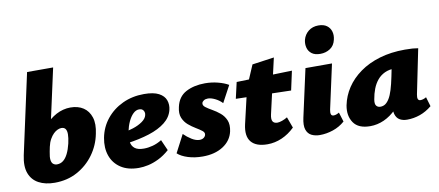

<svg xmlns="http://www.w3.org/2000/svg" viewBox="-66 -960 2802 1226"><g transform="rotate(-10 1335.0 -347.5)"><path d="M204 16Q143 16 100.5 -7Q58 -30 41 -76Q24 -122 39 -192L152 -711H321L250 -388Q271 -405 292.5 -416.5Q314 -428 337.5 -434Q361 -440 384 -440Q434 -440 468 -417.5Q502 -395 516 -352Q530 -309 516 -246Q502 -174 459 -114.5Q416 -55 351 -19.5Q286 16 204 16ZM206 -185Q199 -151 201.5 -132Q204 -113 214.5 -105Q225 -97 238 -97Q261 -97 278.5 -110.5Q296 -124 309.5 -151Q323 -178 332 -216Q340 -252 340 -275Q340 -298 331.5 -309.5Q323 -321 305 -321Q294 -321 280.5 -315Q267 -309 254 -296.5Q241 -284 229.5 -263.5Q218 -243 212 -215Z M750 16Q679 16 633 -14.5Q587 -45 569 -96.5Q551 -148 563 -212Q576 -280 618 -332Q660 -384 723 -413.5Q786 -443 862 -443Q924 -443 958 -425Q992 -407 1002.5 -377.5Q1013 -348 1005 -315Q994 -269 953 -236.5Q912 -204 848 -183.5Q784 -163 703 -152L686 -223Q720 -228 755.5 -239.5Q791 -251 816.5 -269Q842 -287 847 -309Q850 -320 847 -330Q844 -340 836 -346Q828 -352 815 -352Q794 -352 776 -334.5Q758 -317 744.5 -288Q731 -259 723 -221Q716 -186 720 -158.5Q724 -131 743.5 -115.5Q763 -100 803 -100Q830 -100 860 -108Q890 -116 919 -134L950 -64Q915 -33 879 -15.5Q843 2 810.5 9Q778 16 750 16Z M1164 15Q1112 15 1069 1.5Q1026 -12 1002 -34L1062 -149Q1085 -126 1112 -109.5Q1139 -93 1162 -93Q1179 -93 1189.5 -101Q1200 -109 1202 -120Q1205 -134 1189.5 -146Q1174 -158 1150.5 -172Q1127 -186 1104.5 -205Q1082 -224 1070 -252.5Q1058 -281 1068 -323Q1082 -388 1134 -415.5Q1186 -443 1258 -443Q1301 -443 1341.5 -432.5Q1382 -422 1409 -406L1351 -298Q1331 -319 1305 -331.5Q1279 -344 1259 -344Q1243 -344 1232.5 -337Q1222 -330 1220 -321Q1217 -306 1233.5 -293.5Q1250 -281 1275 -267Q1300 -253 1323.5 -233.5Q1347 -214 1359.5 -185Q1372 -156 1363 -113Q1350 -54 1296.5 -19.5Q1243 15 1164 15Z M1585 10Q1511 10 1479.5 -28Q1448 -66 1465 -141L1518 -369L1578 -509L1720 -529L1639 -174Q1632 -143 1640.5 -129Q1649 -115 1671 -115Q1683 -115 1701.5 -121.5Q1720 -128 1736 -138L1762 -67Q1723 -29 1677.5 -9.5Q1632 10 1585 10ZM1435 -311 1459 -416 1819 -426 1792 -302Z M1924 10Q1894 10 1870.5 -1.5Q1847 -13 1837.5 -41Q1828 -69 1839 -118L1907 -427H2079L2016 -139Q2012 -120 2015.5 -109Q2019 -98 2032 -98Q2039 -98 2047.5 -100.5Q2056 -103 2068 -110L2087 -49Q2053 -19 2010 -4.5Q1967 10 1924 10ZM2017 -500Q1982 -500 1962 -515Q1942 -530 1935.5 -554Q1929 -578 1935 -605Q1944 -639 1970.5 -660Q1997 -681 2035 -681Q2069 -681 2089.5 -666Q2110 -651 2117 -626.5Q2124 -602 2117 -574Q2109 -537 2081 -518.5Q2053 -500 2017 -500Z M2251 10Q2174 10 2143 -35.5Q2112 -81 2124 -147Q2136 -207 2170 -258.5Q2204 -310 2259 -349.5Q2314 -389 2388 -411Q2462 -433 2552 -433Q2582 -433 2601.5 -431.5Q2621 -430 2638 -427L2579 -138Q2571 -98 2595 -98Q2602 -98 2611.5 -100.5Q2621 -103 2633 -110L2651 -49Q2615 -19 2574 -4.5Q2533 10 2490 10Q2462 10 2442 -1.5Q2422 -13 2414 -40.5Q2406 -68 2415 -117L2442 -249L2528 -277Q2513 -210 2485.5 -157Q2458 -104 2421 -66.5Q2384 -29 2340.5 -9.5Q2297 10 2251 10ZM2336 -101Q2354 -101 2368 -110.5Q2382 -120 2394.5 -140.5Q2407 -161 2417.5 -195Q2428 -229 2438 -278L2458 -377L2516 -320Q2504 -324 2493 -325Q2482 -326 2470 -326Q2431 -326 2402.5 -312.5Q2374 -299 2354.5 -275.5Q2335 -252 2323 -221Q2311 -190 2305 -154Q2300 -125 2309.5 -113Q2319 -101 2336 -101Z"/></g></svg>

Font: Ysabeau Black
Style: Italic
Weight: 900
Italic angle: -12°
Version: Version 2.000;gftools[0.9.27.dev2+g8671c4b]